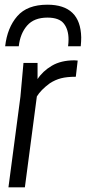

<svg xmlns="http://www.w3.org/2000/svg" viewBox="-20 -798 373 818"><path d="M2 0ZM86 0H16L67 -386L80 -530H140V-461Q162 -495 201 -518Q240 -541 297 -541L311 -540L303 -471Q265 -471 240 -464.5Q215 -458 192 -443Q154 -415 137 -387ZM324 -601H270Q272 -616 272 -630Q272 -672 252 -697.5Q232 -723 182 -723Q125 -723 95.5 -689Q66 -655 60 -601H2Q11 -680 53.5 -729Q96 -778 182 -778Q323 -778 326 -639Q326 -621 324 -601Z"/></svg>

Font: Tanohe Sans
Style: Italic
Weight: 400
Designer: Village Type and Design LLC & Cristiano Sobral
Foundry: Cooper Hewitt Smithsonian Design Museum
Version: Version 1.00;September 29, 2021;FontCreator 13.0.0.2655 64-b